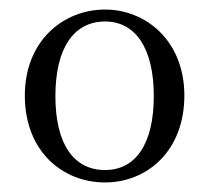

<svg xmlns="http://www.w3.org/2000/svg" viewBox="-20 -834 437 402"><path d="M200 -452C287 -452 366 -517 366 -634C366 -749 285 -814 200 -814C113 -814 32 -749 32 -634C32 -517 111 -452 200 -452ZM200 -478C135 -478 96 -531 96 -633C96 -734 135 -789 200 -789C263 -789 302 -734 302 -633C302 -531 263 -478 200 -478Z"/></svg>

Font: Noto Serif CJK KR
Style: Regular
Weight: 400
Designer: Ryoko NISHIZUKA 西塚涼子 (kana & ideographs); Frank Grießhammer (Latin, Greek & Cyrillic); Wenlong ZHANG 张文龙 (bopomofo); San
Foundry: Adobe
Version: Version 2.001;hotconv 1.1.0;makeotfexe 2.6.0